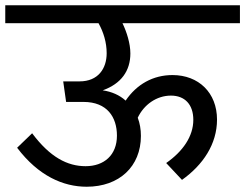

<svg xmlns="http://www.w3.org/2000/svg" viewBox="-40 -709 931 729"><path d="M-20 -689V-621H334C353 -587 365 -548 365 -507C365 -449 333 -400 262 -400H200L211 -322H277C367 -322 404 -264 404 -194C404 -120 355 -78 285 -78C216 -78 150 -112 82 -203L25 -148C106 -41 200 0 289 0C413 0 495 -77 495 -193C495 -218 491 -241 483 -262C506 -311 554 -346 609 -346C662 -346 694 -312 694 -254C694 -191 654 -134 591 -90L651 -26C731 -83 784 -162 784 -255C784 -357 714 -424 615 -424C541 -424 479 -389 437 -327C414 -348 384 -361 350 -366C420 -391 455 -440 455 -506C455 -544 441 -588 425 -621H871V-689Z"/></svg>

Font: FiraGO Unicode
Style: Regular
Weight: 400
Designer: bBox Type
Foundry: bBox Type GmbH
Version: Version 1.001;PS 001.001;hotconv 1.0.88;makeotf.lib2.5.64775